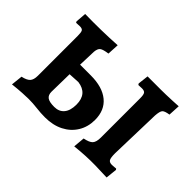

<svg xmlns="http://www.w3.org/2000/svg" viewBox="-93 -669 881 881"><g transform="rotate(45 348.0 -228.0)"><path d="M251 7Q223 7 194.5 3.5Q166 0 139 0Q126 0 98.5 1.5Q71 3 37 7L43 -49Q71 -55 82 -67Q93 -79 93 -105V-364Q93 -387 88.5 -394.5Q84 -402 69 -402Q65 -402 58 -401.5Q51 -401 45 -401L42 -407L46 -459Q100 -458 151.5 -459Q203 -460 253 -463L250 -406Q220 -402 209.5 -394.5Q199 -387 197 -365L194 -278H264Q339 -278 380.5 -244Q422 -210 422 -147Q422 -102 400.5 -67Q379 -32 340.5 -12.5Q302 7 251 7ZM247 -57Q278 -57 295 -77.5Q312 -98 312 -137Q312 -207 245 -216L191 -213L189 -97Q189 -76 202 -66.5Q215 -57 247 -57ZM440 6 445 -50Q476 -56 487 -68Q498 -80 498 -109V-364Q498 -387 492.5 -394.5Q487 -402 472 -402Q467 -402 460.5 -401.5Q454 -401 449 -401L445 -407L451 -459Q469 -459 495.5 -459Q522 -459 538 -459Q551 -459 570.5 -459.5Q590 -460 611 -461Q632 -462 649 -463L646 -406Q619 -402 611.5 -393.5Q604 -385 602 -356L595 -104Q595 -75 600.5 -65.5Q606 -56 622 -56Q630 -56 637.5 -57Q645 -58 648 -58L652 -53L646 2Q603 0 571 -0.5Q539 -1 508.5 0.5Q478 2 440 6Z"/></g></svg>

Font: Alegreya SemiBold
Style: Regular
Weight: 600
Designer: Juan Pablo del Peral
Foundry: Huerta Tipografica
Version: Version 2.009